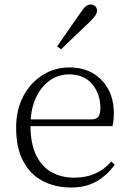

<svg xmlns="http://www.w3.org/2000/svg" viewBox="-20 -823 576 857"><path d="M298 14Q227 14 171 -15Q115 -44 83.5 -103.5Q52 -163 52 -252Q52 -334 84.5 -394.5Q117 -455 171 -488.5Q225 -522 289 -522Q351 -522 395.5 -495.5Q440 -469 464 -423.5Q488 -378 488 -320Q488 -283 482 -260H82V-290H387Q411 -290 419.5 -302.5Q428 -315 428 -341Q428 -404 391.5 -447.5Q355 -491 288 -491Q240 -491 201 -463Q162 -435 139 -383.5Q116 -332 116 -263Q116 -183 141 -131Q166 -79 210 -54.5Q254 -30 311 -30Q364 -30 404.5 -48Q445 -66 477 -102L492 -88Q459 -41 411 -13.5Q363 14 298 14ZM235 -616Q262 -655 288 -692.5Q314 -730 338 -764Q352 -786 362.5 -794.5Q373 -803 385 -803Q396 -803 404.5 -796Q413 -789 413 -775Q413 -765 405 -753Q397 -741 377 -722Q349 -696 317.5 -665.5Q286 -635 253 -603Z"/></svg>

Font: Noto Serif TC ExtraLight ExtraLight
Style: Regular
Weight: 250
Version: Version 2.003-H1;hotconv 1.1.1;makeotfexe 2.6.0